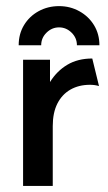

<svg xmlns="http://www.w3.org/2000/svg" viewBox="-20 -614 356 634"><path d="M56.2 0V-416.7H145.1V-343.1Q167.4 -379.2 202.1 -400Q236.8 -420.8 284.7 -420.8L306.9 -329.9Q300 -331.9 292.4 -333Q284.7 -334 277.1 -334Q240.3 -334 212.5 -318.1Q184.7 -302.1 169.4 -271.9Q154.2 -241.7 154.2 -197.9V0ZM41.7 -464.6Q41.7 -502.1 59.4 -531.2Q77.1 -560.4 107.6 -577.1Q138.2 -593.8 175 -593.8Q211.8 -593.8 242.4 -576.7Q272.9 -559.7 290.6 -530.6Q308.3 -501.4 308.3 -464.6H234Q234 -488.9 216.3 -506.2Q198.6 -523.6 175 -523.6Q151.4 -523.6 133.7 -506.2Q116 -488.9 116 -464.6Z"/></svg>

Font: Afacad Flux Medium
Style: Regular
Weight: 500
Designer: Kristian Moeller
Foundry: Dicotype
Version: Version 1.100